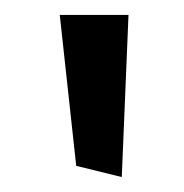

<svg xmlns="http://www.w3.org/2000/svg" viewBox="-20 -829 246 257"><path d="M143 -592 152 -809H60L82 -607Z"/></svg>

Font: Bluebird
Style: LiExt
Weight: 300
Designer: Jasper
Foundry: Cannot Into Space Fonts
Version: Version 0.98